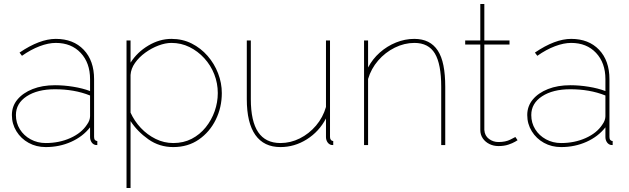

<svg xmlns="http://www.w3.org/2000/svg" viewBox="-20 -720 3122 953"><path d="M39 -149Q39 -193 66.5 -226Q94 -259 142 -278Q190 -297 253 -297Q297 -297 343.5 -289.5Q390 -282 427 -268V-327Q427 -408 380.5 -457.5Q334 -507 257 -507Q220 -507 176.5 -490.5Q133 -474 89 -443L77 -459Q127 -493 172 -510Q217 -527 257 -527Q344 -527 395.5 -473Q447 -419 447 -327V-40Q447 -30 451.5 -25Q456 -20 463 -20V0Q457 0 454 -0.5Q451 -1 449 -2Q439 -6 433 -16.5Q427 -27 427 -40V-88Q391 -42 333 -16Q275 10 207 10Q160 10 122 -11Q84 -32 61.5 -68.5Q39 -105 39 -149ZM412 -102Q420 -113 423.5 -123.5Q427 -134 427 -143V-246Q387 -262 343.5 -269.5Q300 -277 253 -277Q166 -277 112.5 -242Q59 -207 59 -149Q59 -110 78.5 -78.5Q98 -47 132 -28.5Q166 -10 207 -10Q274 -10 329.5 -35Q385 -60 412 -102Z M840 10Q771 10 716.5 -28.5Q662 -67 628 -119V213H608V-519H628V-409Q661 -461 716.5 -494Q772 -527 831 -527Q886 -527 931.5 -504Q977 -481 1010.5 -442.5Q1044 -404 1062.5 -356Q1081 -308 1081 -258Q1081 -187 1051 -126Q1021 -65 967 -27.5Q913 10 840 10ZM840 -10Q891 -10 931.5 -31Q972 -52 1001 -88Q1030 -124 1045.5 -168Q1061 -212 1061 -258Q1061 -307 1043.5 -351.5Q1026 -396 994 -431Q962 -466 920.5 -486.5Q879 -507 831 -507Q801 -507 766.5 -494Q732 -481 701 -458.5Q670 -436 650 -407.5Q630 -379 628 -348V-161Q647 -119 679 -85Q711 -51 752.5 -30.5Q794 -10 840 -10Z M1205 -228V-519H1225V-228Q1225 -118 1261.5 -64Q1298 -10 1372 -10Q1422 -10 1468 -33Q1514 -56 1548.5 -96.5Q1583 -137 1598 -189V-519H1618V-40Q1618 -31 1622.5 -25.5Q1627 -20 1634 -20V0Q1628 0 1625 -0.5Q1622 -1 1620 -2Q1610 -6 1604 -16.5Q1598 -27 1598 -40V-132Q1564 -67 1503 -28.5Q1442 10 1372 10Q1290 10 1247.5 -50Q1205 -110 1205 -228Z M2190 0H2170V-289Q2170 -402 2138.5 -454.5Q2107 -507 2037 -507Q1987 -507 1939.5 -483.5Q1892 -460 1857 -419.5Q1822 -379 1807 -328V0H1787V-519H1807V-385Q1829 -427 1865 -459Q1901 -491 1945.5 -509Q1990 -527 2036 -527Q2076 -527 2105 -512.5Q2134 -498 2153 -469Q2172 -440 2181 -395Q2190 -350 2190 -289Z M2549 -24Q2549 -24 2536.5 -16.5Q2524 -9 2503 -2Q2482 5 2454 5Q2430 5 2409.5 -5Q2389 -15 2376.5 -33Q2364 -51 2364 -75V-499H2289V-519H2364V-700H2384V-519H2509V-499H2384V-75Q2386 -46 2407 -30.5Q2428 -15 2454 -15Q2489 -15 2513 -27Q2537 -39 2538 -40Z M2597 -149Q2597 -193 2624.5 -226Q2652 -259 2700 -278Q2748 -297 2811 -297Q2855 -297 2901.5 -289.5Q2948 -282 2985 -268V-327Q2985 -408 2938.5 -457.5Q2892 -507 2815 -507Q2778 -507 2734.5 -490.5Q2691 -474 2647 -443L2635 -459Q2685 -493 2730 -510Q2775 -527 2815 -527Q2902 -527 2953.5 -473Q3005 -419 3005 -327V-40Q3005 -30 3009.5 -25Q3014 -20 3021 -20V0Q3015 0 3012 -0.5Q3009 -1 3007 -2Q2997 -6 2991 -16.5Q2985 -27 2985 -40V-88Q2949 -42 2891 -16Q2833 10 2765 10Q2718 10 2680 -11Q2642 -32 2619.5 -68.5Q2597 -105 2597 -149ZM2970 -102Q2978 -113 2981.5 -123.5Q2985 -134 2985 -143V-246Q2945 -262 2901.5 -269.5Q2858 -277 2811 -277Q2724 -277 2670.5 -242Q2617 -207 2617 -149Q2617 -110 2636.5 -78.5Q2656 -47 2690 -28.5Q2724 -10 2765 -10Q2832 -10 2887.5 -35Q2943 -60 2970 -102Z"/></svg>

Font: Raleway Thin
Style: Regular
Weight: 100
Designer: Matt McInerney, Pablo Impallari, Rodrigo Fuenzalida
Foundry: Matt McInerney, Pablo Impallari, Rodrigo Fuenzalida
Version: Version 4.026